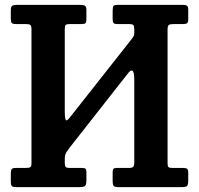

<svg xmlns="http://www.w3.org/2000/svg" viewBox="-20 -770 818 790"><path d="M532.5 -647.5Q532.5 -662.5 528.8 -666.8Q525 -671 510.5 -671H463Q450.5 -671 447 -675.5Q443.5 -680 443.5 -692.5V-726Q443.5 -741.5 447.2 -745.8Q451 -750 466.5 -750H731.5Q744 -750 749.2 -746.5Q754.5 -743 754.5 -729.5V-690Q754.5 -678.5 750 -674.8Q745.5 -671 733 -671H694.5Q679 -671 674.2 -667Q669.5 -663 669.5 -647.5V-98.5Q669.5 -87 672.8 -83Q676 -79 688 -79H733Q745 -79 749.8 -75.5Q754.5 -72 754.5 -59.5V-27.5Q754.5 -8.5 748.8 -4.2Q743 0 725 0H469.5Q453 0 448.2 -4.5Q443.5 -9 443.5 -26V-59.5Q443.5 -71.5 446.5 -75.2Q449.5 -79 461 -79H510Q524 -79 528.2 -83.8Q532.5 -88.5 532.5 -103.5V-441.5Q532.5 -473.5 525.5 -478.5Q518.5 -483.5 508 -470L266.5 -162.5Q260 -154 253.2 -143.5Q246.5 -133 246.5 -117.5V-102Q246.5 -89 249.5 -84Q252.5 -79 266.5 -79H316Q327.5 -79 331.5 -76Q335.5 -73 335.5 -61V-27.5Q335.5 -9 329.5 -4.5Q323.5 0 306 0H49Q33.5 0 29 -4Q24.5 -8 24.5 -24V-54.5Q24.5 -69 28 -74Q31.5 -79 45.5 -79H85Q99 -79 104.2 -81.8Q109.5 -84.5 109.5 -98.5V-650.5Q109.5 -663.5 104.8 -667.2Q100 -671 87.5 -671H46.5Q31.5 -671 28 -675.8Q24.5 -680.5 24.5 -696V-728.5Q24.5 -742 30.2 -746Q36 -750 49 -750H309.5Q323 -750 329.2 -746.5Q335.5 -743 335.5 -728.5V-691.5Q335.5 -678.5 331.8 -674.8Q328 -671 315.5 -671H266.5Q253.5 -671 250 -667.2Q246.5 -663.5 246.5 -649.5V-314.5Q246.5 -282 250.8 -276.2Q255 -270.5 268 -287.5L523.5 -611.5Q527.5 -617 530 -621.5Q532.5 -626 532.5 -636Z"/></svg>

Font: Besley* Narrow Semi
Style: Regular
Weight: 600
Width: 4
Designer: Owen Earl
Foundry: indestructible type*
Version: Version 3.000; ttfautohint (v1.8.3)